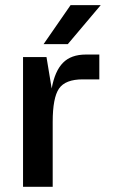

<svg xmlns="http://www.w3.org/2000/svg" viewBox="-20 -720 439 740"><path d="M299.8 -414.1H298.8Q231.9 -414.1 207.5 -378.7Q183.1 -343.3 183.1 -250V0H68.8V-500H159.2L179.2 -378.9Q191.4 -446.3 222.7 -478Q253.9 -509.8 311 -509.8H362.8V-414.1ZM147.9 -549.8 252 -700.2H368.2L241.2 -549.8Z"/></svg>

Font: Fivo Sans Modern Med
Style: Regular
Weight: 450
Designer: Alexander Slobzheninov
Foundry: Alexander Slobzheninov
Version: 1.0